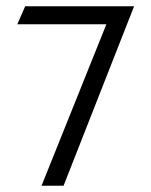

<svg xmlns="http://www.w3.org/2000/svg" viewBox="-20 -595 479 610"><path d="M35 -518H318L112 -5H182L406 -575H60Z"/></svg>

Font: Charger Sport
Style: Lit
Weight: 300
Designer: Jasper
Foundry: Cannot Into Space Fonts
Version: Version 1.1